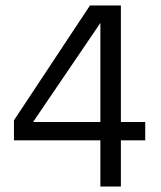

<svg xmlns="http://www.w3.org/2000/svg" viewBox="-20 -682 590 702"><path d="M347 0V-169H31V-242L309 -662H422V-236H511V-169H422V0ZM101 -236H347V-598Z"/></svg>

Font: Questrial
Style: Regular
Weight: 400
Designer: Joe Prince, Laura Meseguer
Foundry: Joe Prince, Laura Meseguer
Version: Version 2.000; ttfautohint (v1.8.3)